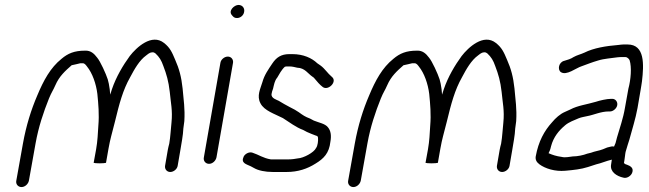

<svg xmlns="http://www.w3.org/2000/svg" viewBox="-20 -709 2626 777"><path d="M124 -129C136 -196 156 -255 178 -310C189 -337 194 -341 204 -364C220 -401 244 -422 270 -445C278 -447 299 -451 305 -453H315C323 -453 328 -445 332 -440C354 -413 369 -370 374 -329C378 -288 382 -247 378 -200C376 -169 375 -139 369 -105L359 -50C362 -49 370 -48 383 -48C396 -48 405 -49 409 -50L419 -107C427 -151 431 -160 445 -216C463 -290 477 -344 507 -397C524 -429 544 -465 572 -485C575 -487 584 -496 594 -497C602 -499 607 -494 609 -493C625 -478 633 -465 641 -442C654 -408 662 -381 667 -337C671 -293 679 -262 674 -213C671 -187 670 -157 665 -128C663 -119 660 -110 659 -102L648 -38C646 -25 655 -13 669 -13C683 -13 697 -25 699 -38L710 -102C714 -127 721 -162 722 -189L726 -219C729 -271 723 -303 719 -351C714 -398 705 -431 689 -467C676 -498 668 -516 644 -535C594 -575 532 -517 505 -482C478 -445 450 -398 433 -348L426 -326L424 -348C422 -364 419 -378 416 -388C409 -410 386 -461 373 -476C361 -492 347 -505 325 -504H324C281 -504 255 -493 229 -471C184 -435 156 -383 131 -323C106 -265 86 -201 73 -129L46 22C43 36 53 48 67 48C81 48 94 36 97 22ZM714 -121ZM725 -213V-214ZM172 -403Z M805 -72C802 -58 812 -46 826 -46C840 -46 853 -58 856 -72L923 -455C925 -468 916 -480 902 -480C888 -480 874 -468 872 -455ZM939 -636C953 -636 966 -647 968 -661C971 -676 961 -689 945 -689C928 -689 902 -665 919 -647C924 -641 928 -636 939 -636Z M1259 -110C1251 -92 1208 -69 1185 -68C1175 -66 1161 -64 1148 -64H1076C1045 -69 1027 -83 1002 -91C988 -96 971 -86 966 -75C954 -49 976 -45 995 -36L1008 -29C1025 -19 1053 -13 1084 -13H1140C1186 -13 1224 -26 1257 -47C1290 -67 1312 -89 1317 -135C1322 -162 1318 -181 1307 -194C1295 -209 1272 -212 1250 -221L1235 -229C1214 -237 1207 -242 1189 -255L1173 -265C1166 -269 1160 -272 1152 -276L1130 -288C1123 -292 1115 -297 1108 -301C1101 -305 1076 -311 1079 -329C1080 -336 1082 -342 1085 -350C1089 -366 1091 -382 1102 -395C1109 -407 1120 -428 1133 -439C1136 -440 1140 -440 1143 -440H1154C1162 -440 1175 -437 1183 -435C1214 -434 1226 -411 1244 -399C1249 -396 1251 -394 1254 -390C1262 -380 1275 -365 1286 -357C1308 -340 1347 -379 1323 -398C1305 -413 1295 -431 1277 -444C1272 -447 1268 -450 1264 -453C1242 -474 1208 -490 1163 -490H1151C1117 -490 1098 -476 1082 -452C1066 -428 1050 -406 1042 -377C1034 -350 1018 -321 1034 -291C1049 -261 1092 -248 1125 -231C1152 -214 1177 -194 1207 -183L1222 -175C1232 -171 1249 -163 1259 -160C1264 -159 1267 -157 1267 -150C1268 -140 1266 -119 1259 -110ZM1265 -129ZM1188 -250H1189Z M1467 -129C1479 -196 1499 -255 1521 -310C1532 -337 1537 -341 1547 -364C1563 -401 1587 -422 1613 -445C1621 -447 1642 -451 1648 -453H1658C1666 -453 1671 -445 1675 -440C1697 -413 1712 -370 1717 -329C1721 -288 1725 -247 1721 -200C1719 -169 1718 -139 1712 -105L1702 -50C1705 -49 1713 -48 1726 -48C1739 -48 1748 -49 1752 -50L1762 -107C1770 -151 1774 -160 1788 -216C1806 -290 1820 -344 1850 -397C1867 -429 1887 -465 1915 -485C1918 -487 1927 -496 1937 -497C1945 -499 1950 -494 1952 -493C1968 -478 1976 -465 1984 -442C1997 -408 2005 -381 2010 -337C2014 -293 2022 -262 2017 -213C2014 -187 2013 -157 2008 -128C2006 -119 2003 -110 2002 -102L1991 -38C1989 -25 1998 -13 2012 -13C2026 -13 2040 -25 2042 -38L2053 -102C2057 -127 2064 -162 2065 -189L2069 -219C2072 -271 2066 -303 2062 -351C2057 -398 2048 -431 2032 -467C2019 -498 2011 -516 1987 -535C1937 -575 1875 -517 1848 -482C1821 -445 1793 -398 1776 -348L1769 -326L1767 -348C1765 -364 1762 -378 1759 -388C1752 -410 1729 -461 1716 -476C1704 -492 1690 -505 1668 -504H1667C1624 -504 1598 -493 1572 -471C1527 -435 1499 -383 1474 -323C1449 -265 1429 -201 1416 -129L1389 22C1386 36 1396 48 1410 48C1424 48 1437 36 1440 22ZM2057 -121ZM2068 -213V-214ZM1515 -403Z M2578 -380C2586 -448 2590 -529 2520 -529H2503C2498 -529 2490 -528 2482 -527C2433 -523 2383 -515 2345 -496C2330 -489 2315 -486 2301 -478C2291 -471 2275 -466 2264 -463C2241 -458 2235 -427 2250 -417C2273 -402 2311 -434 2334 -441C2356 -449 2376 -457 2400 -464C2425 -472 2453 -473 2478 -477C2485 -478 2491 -478 2496 -478H2511C2519 -478 2526 -470 2528 -465C2537 -437 2533 -387 2523 -350L2509 -272C2502 -230 2488 -191 2477 -153L2471 -130C2469 -125 2467 -121 2465 -116C2459 -117 2455 -117 2449 -115L2437 -112C2430 -109 2425 -107 2420 -105C2405 -99 2387 -97 2372 -91L2356 -87C2341 -81 2317 -76 2298 -76C2286 -75 2268 -70 2253 -74C2231 -77 2216 -82 2200 -89C2204 -97 2207 -103 2210 -117C2220 -155 2242 -181 2267 -202C2282 -215 2305 -223 2321 -230C2333 -235 2344 -236 2356 -239C2384 -244 2411 -258 2444 -258H2449C2461 -258 2476 -270 2478 -284C2480 -298 2470 -309 2458 -309H2453C2435 -309 2406 -302 2391 -297C2354 -286 2318 -282 2288 -266L2266 -256C2247 -248 2228 -231 2214 -214C2183 -180 2159 -137 2148 -76C2146 -63 2151 -53 2163 -44C2186 -27 2226 -14 2268 -18C2301 -21 2331 -24 2359 -33L2393 -44C2415 -49 2431 -57 2456 -63L2453 -43C2448 -14 2475 4 2503 10C2517 14 2533 3 2538 -9C2546 -29 2532 -37 2516 -43C2513 -43 2508 -46 2505 -49L2507 -61C2508 -68 2509 -75 2510 -83V-84C2511 -91 2512 -97 2514 -102L2520 -122L2527 -144C2538 -185 2552 -228 2560 -272L2573 -348C2575 -358 2576 -368 2578 -380ZM2149 -80ZM2494 8ZM2527 -146V-147ZM2522 -348ZM2438 -112H2437ZM2298 -76ZM2253 -74Z"/></svg>

Font: Blanket
Style: LightObl
Weight: 300
Foundry: Cannot Into Space Fonts
Version: Version 0.9